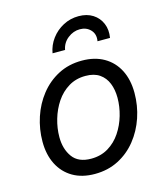

<svg xmlns="http://www.w3.org/2000/svg" viewBox="-115 -856 824 955"><g transform="rotate(-15 297.0 -378.5)"><path d="M255.4 11.7Q189.5 11.7 142.3 -15.9Q95.2 -43.5 69.8 -93.5Q44.4 -143.6 44.4 -210.4Q44.4 -274.9 64.5 -335.7Q84.5 -396.5 122.8 -444.8Q161.1 -493.2 215.3 -521.5Q269.5 -549.8 337.4 -549.8Q402.8 -549.8 450.4 -522.5Q498 -495.1 523.7 -445.1Q549.3 -395 549.3 -327.1Q549.3 -261.7 528.8 -200.9Q508.3 -140.1 469.7 -92Q431.2 -43.9 377 -16.1Q322.8 11.7 255.4 11.7ZM257.3 -66.4Q307.1 -66.4 345.5 -89.6Q383.8 -112.8 409.4 -151.1Q435.1 -189.5 448.2 -235.1Q461.4 -280.8 461.4 -325.7Q461.4 -367.2 448.2 -400.1Q435.1 -433.1 407.2 -452.4Q379.4 -471.7 335 -471.7Q285.6 -471.7 247.6 -448.5Q209.5 -425.3 183.8 -387Q158.2 -348.6 144.8 -302.7Q131.3 -256.8 131.3 -210.9Q131.3 -149.4 161.4 -107.9Q191.4 -66.4 257.3 -66.4ZM378.9 -767.6Q421.4 -767.6 451.7 -748.3Q481.9 -729 495.6 -696Q509.3 -663.1 502.4 -622.6H438Q444.3 -658.2 423.1 -680.7Q401.9 -703.1 368.2 -703.1Q334.5 -703.1 305.9 -680.7Q277.3 -658.2 271 -622.6H206.5Q213.4 -663.1 238 -696Q262.7 -729 299.3 -748.3Q335.9 -767.6 378.9 -767.6Z"/></g></svg>

Font: Inter 16pt
Style: Italic
Weight: 400
Italic angle: -9.3988°
Version: Version 4.001;git-66647c0bb